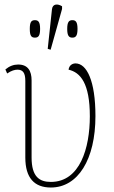

<svg xmlns="http://www.w3.org/2000/svg" viewBox="-20 -827 509 857"><path d="M206 -605 257 -787V-799C238 -811 215 -811 212 -786L193 -609ZM136 -659C151 -659 159 -667 159 -698C159 -729 151 -737 136 -737C120 -737 113 -729 113 -698C113 -667 120 -659 136 -659ZM303 -659C318 -659 326 -667 326 -698C326 -729 318 -737 303 -737C288 -737 280 -729 280 -698C280 -667 288 -659 303 -659ZM207 10C328 10 406 -115 406 -309C406 -467 367 -544 317 -544C306 -544 289 -538 286 -516C339 -504 381 -455 381 -308C381 -166 337 -15 207 -15C156 -15 121 -38 121 -124V-468C121 -510 105 -539 61 -539C41 -539 22 -532 4 -517L12 -499C31 -512 46 -516 58 -516C82 -516 93 -502 93 -466V-124C93 -32 134 10 207 10Z"/></svg>

Font: Noto Serif SemiCondensed Thin
Style: Regular
Weight: 100
Width: 4
Designer: Monotype Design Team
Foundry: Monotype Imaging Inc.
Version: Version 2.015